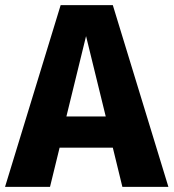

<svg xmlns="http://www.w3.org/2000/svg" viewBox="-31 -731 679 751"><path d="M410.3 -153.3H202.1L164.6 0H-11.3L206.2 -710.8H410.3L627.7 0H447.7ZM228.7 -275.4H382.6L305.6 -589.7Z"/></svg>

Font: FiraCode Nerd Font
Style: Bold
Weight: 700
Designer: Carrois Corporate, Edenspiekermann AG, Nikita Prokopov
Foundry: Carrois Corporate, Edenspiekermann AG, Nikita Prokopov
Version: Version 6.002;Nerd Fonts 2.1.0